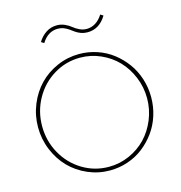

<svg xmlns="http://www.w3.org/2000/svg" viewBox="-138 -1103 1166 1240"><g transform="rotate(-15 445.0 -482.5)"><path d="M444.8 14.6Q367.7 14.6 297.6 -15.9Q227.5 -46.4 177 -98.4Q126.5 -150.4 96.7 -222.7Q66.9 -294.9 66.9 -374.5Q66.9 -454.1 96.7 -526.4Q126.5 -598.6 177 -650.6Q227.5 -702.6 297.6 -733.2Q367.7 -763.7 444.8 -763.7Q506.8 -763.7 564.7 -744.1Q622.6 -724.6 668.9 -688.7Q715.3 -652.8 750.2 -605Q785.2 -557.1 804.2 -497.8Q823.2 -438.5 823.2 -374.5Q823.2 -310.5 804.2 -251.2Q785.2 -191.9 750.2 -144Q715.3 -96.2 668.9 -60.3Q622.6 -24.4 564.7 -4.9Q506.8 14.6 444.8 14.6ZM444.8 -739.3Q349.1 -739.3 268.6 -690.4Q188 -641.6 141.1 -557.6Q94.2 -473.6 94.2 -374.5Q94.2 -275.4 141.1 -191.4Q188 -107.4 268.6 -58.6Q349.1 -9.8 444.8 -9.8Q516.6 -9.8 581.5 -38.6Q646.5 -67.4 693.4 -116.2Q740.2 -165 768.1 -232.7Q795.9 -300.3 795.9 -374.5Q795.9 -448.7 768.1 -516.4Q740.2 -584 693.4 -632.8Q646.5 -681.6 581.5 -710.4Q516.6 -739.3 444.8 -739.3ZM227.5 -901.9Q248.5 -937 280.8 -958.5Q313 -980 354 -980Q382.3 -980 407.2 -968.5Q432.1 -957 448 -943.6Q463.9 -930.2 487.3 -918.7Q510.7 -907.2 535.6 -907.2Q567.9 -907.2 595.7 -924.8Q623.5 -942.4 643.1 -974.6L662.1 -962.9Q615.2 -884.8 535.6 -884.8Q512.7 -884.8 492.4 -892.1Q472.2 -899.4 457 -910.2Q441.9 -920.9 427 -931.6Q412.1 -942.4 393.6 -949.7Q375 -957 354 -957Q288.1 -957 246.6 -890.1Z"/></g></svg>

Font: Spartan MB Thin
Style: Regular
Weight: 100
Designer: Matt Bailey, Mirko Velimirovic
Foundry: Matt Bailey
Version: Version 1.005